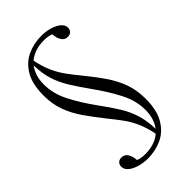

<svg xmlns="http://www.w3.org/2000/svg" viewBox="-272 -794 1078 1078"><g transform="rotate(-45 266.5 -255.5)"><path d="M159 -643Q171 -584 190 -542Q209 -500 235 -464.5Q261 -429 293 -390Q340 -333 376 -280.5Q412 -228 432.5 -172Q453 -116 453 -47Q453 43 421 97.5Q389 152 337 176Q285 200 226 200Q189 200 157 190.5Q125 181 105.5 164.5Q86 148 86 126Q86 110 96 100Q106 90 123 90Q148 90 161 111.5Q174 133 175 162Q198 172 233 172Q267 172 298 162.5Q329 153 354 132Q342 73 323 30.5Q304 -12 278 -47.5Q252 -83 221 -121Q175 -179 138.5 -231Q102 -283 81 -339.5Q60 -396 60 -464Q60 -555 92 -609Q124 -663 176 -687Q228 -711 287 -711Q324 -711 356 -701.5Q388 -692 407.5 -675.5Q427 -659 427 -637Q427 -621 417 -611Q407 -601 390 -601Q365 -601 352 -622.5Q339 -644 338 -673Q315 -683 280 -683Q246 -683 215 -673.5Q184 -664 159 -643ZM140 -623Q124 -602 114.5 -573.5Q105 -545 105 -507Q105 -434 142.5 -361Q180 -288 236 -211Q280 -151 310 -102.5Q340 -54 355.5 -4Q371 46 373 112Q389 91 398.5 62.5Q408 34 408 -4Q408 -77 370.5 -149.5Q333 -222 277 -300Q234 -360 204 -408.5Q174 -457 158 -507Q142 -557 140 -623Z"/></g></svg>

Font: Castoro Titling
Style: Regular
Weight: 400
Version: Version 2.04